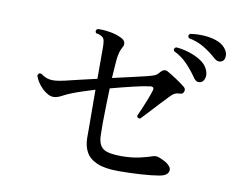

<svg xmlns="http://www.w3.org/2000/svg" viewBox="-77 -845 1155 920"><g transform="rotate(10 500.0 -384.5)"><path d="M553 -29Q486 -29 448 -45.5Q410 -62 394 -91.5Q378 -121 378 -161Q378 -170 378 -204.5Q378 -239 377.5 -289Q377 -339 377 -394Q345 -384 317.5 -375Q290 -366 270 -358Q246 -349 225 -337.5Q204 -326 187 -325Q173 -324 158.5 -331.5Q144 -339 130 -352Q114 -368 104.5 -383.5Q95 -399 91 -412Q94 -428 109 -424Q129 -408 153 -404Q177 -400 224 -411Q253 -418 293 -427.5Q333 -437 377 -447V-600Q377 -615 375 -628.5Q373 -642 366 -648Q362 -652 353 -656Q344 -660 333 -661Q324 -673 336 -682Q361 -684 395.5 -678.5Q430 -673 455 -660Q470 -653 473.5 -640.5Q477 -628 469 -616Q462 -603 458.5 -591Q455 -579 452 -560Q451 -547 449 -521.5Q447 -496 445 -463Q495 -474 539.5 -484.5Q584 -495 610 -501Q630 -506 643 -511Q656 -516 667 -530Q685 -551 703 -540Q721 -530 747.5 -512.5Q774 -495 791 -481Q802 -472 797.5 -459Q793 -446 781 -446Q766 -446 756 -441.5Q746 -437 737 -428Q719 -410 693.5 -382.5Q668 -355 645.5 -330.5Q623 -306 612 -295Q596 -293 596 -307Q603 -321 613 -345Q623 -369 633 -394.5Q643 -420 648 -437Q655 -459 630 -455Q599 -451 549 -439Q499 -427 443 -412Q442 -369 440.5 -324.5Q439 -280 439 -242Q439 -204 440 -179Q442 -136 465.5 -119Q489 -102 553 -102Q605 -102 645 -111.5Q685 -121 704 -128Q718 -133 734 -127Q752 -120 764.5 -113Q777 -106 784 -98Q800 -82 791 -64.5Q782 -47 750 -42Q716 -36 662 -32.5Q608 -29 553 -29ZM869 -518Q859 -514 849.5 -517Q840 -520 830 -535Q808 -567 781 -595Q754 -623 715 -642Q710 -656 723 -661Q753 -659 785.5 -649Q818 -639 844.5 -622Q871 -605 881 -581Q891 -559 886 -541Q881 -523 869 -518ZM954 -636Q946 -630 935.5 -630Q925 -630 911 -642Q882 -668 849.5 -687.5Q817 -707 775 -715Q765 -727 777 -736Q806 -741 839.5 -739.5Q873 -738 902.5 -728.5Q932 -719 949 -699Q964 -681 964 -662.5Q964 -644 954 -636Z"/></g></svg>

Font: Zen Old Mincho Medium
Style: Regular
Weight: 500
Designer: Yoshimichi Ohira
Foundry: Positype
Version: Version 1.500